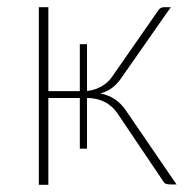

<svg xmlns="http://www.w3.org/2000/svg" viewBox="-20 -513 536 534"><path d="M471 0H453.5Q446.5 0 441.2 -2Q436 -4 433.5 -9.5L307.5 -196.5Q293 -218.5 271 -229.5Q249 -240.5 222 -240.5V-99.5H202V-240.5H114.5V1H88V-493H114.5V-259.5H202V-390H222V-260Q241.5 -261.5 260.5 -271.8Q279.5 -282 291 -298.5L420.5 -484.5Q422.5 -488.5 427 -490.8Q431.5 -493 436.5 -493H455L317 -295.5Q306.5 -280 292.5 -269.2Q278.5 -258.5 259 -253Q303.5 -245 330 -206Z"/></svg>

Font: Lato ExtraLight
Style: Regular
Weight: 275
Designer: Lukasz Dziedzic with Adam Twardoch and Botio Nikoltchev
Foundry: tyPoland Lukasz Dziedzic
Version: Version 2.015; 2015-08-06; http://www.latofonts.com/